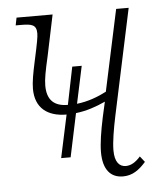

<svg xmlns="http://www.w3.org/2000/svg" viewBox="-45 -576 530 626"><g transform="rotate(-5 220.5 -263.0)"><path d="M137 -67H168L198 -209C233 -213 265 -224 295 -238L284 -189C274 -142 268 -103 268 -75C268 -17 293 10 333 10C364 10 386 -6 408 -31L393 -50C376 -31 361 -23 345 -23C324 -23 309 -39 309 -77C309 -105 316 -146 325 -189L399 -536H358L301 -270C272 -255 240 -243 204 -239L230 -361H199L174 -238C130 -238 106 -259 106 -307C106 -328 111 -354 122 -402L150 -536H32L27 -511H45C80 -511 95 -507 95 -479C95 -468 92 -450 79 -391C70 -350 65 -322 65 -300C65 -237 105 -207 167 -207Z"/></g></svg>

Font: Noto Serif Condensed ExtraLight
Style: Italic
Weight: 200
Width: 3
Italic angle: -12°
Designer: Monotype Design Team
Foundry: Monotype Imaging Inc.
Version: Version 2.013